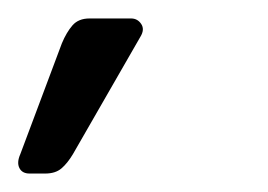

<svg xmlns="http://www.w3.org/2000/svg" viewBox="-33 -113 290 208"><path d="M34 -66Q39 -78 45.5 -85.5Q52 -93 64 -93H109Q116 -93 120 -87Q124 -81 119 -73L46 54Q40 64 33.5 69.5Q27 75 16 75H-1Q-9 75 -12 69Q-15 63 -11 54Z"/></svg>

Font: Rubik Light Light
Style: Italic
Weight: 300
Italic angle: -12°
Version: Version 2.104